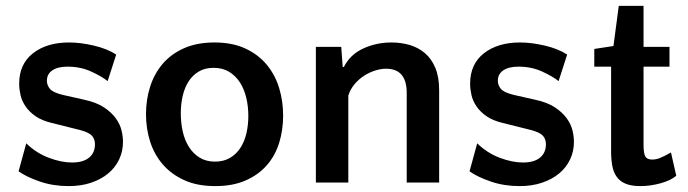

<svg xmlns="http://www.w3.org/2000/svg" viewBox="-20 -619 2334 651"><path d="M209 -393Q176 -393 157.5 -380.5Q139 -368 139 -345Q139 -330 149.5 -317.5Q160 -305 194 -297L265 -281Q307 -272 332.5 -255Q358 -238 372.5 -218Q387 -198 392 -177Q397 -156 397 -138Q397 -106 384 -78.5Q371 -51 347 -31Q323 -11 289 0.5Q255 12 213 12Q160 12 115 -3.5Q70 -19 43 -38L69 -133Q103 -100 145.5 -84Q188 -68 224 -68Q262 -68 282 -84.5Q302 -101 302 -130Q302 -147 292 -158.5Q282 -170 252 -178L156 -202Q122 -210 100.5 -225Q79 -240 66.5 -258.5Q54 -277 49.5 -297Q45 -317 45 -335Q45 -402 92 -438.5Q139 -475 214 -475Q253 -475 298 -464.5Q343 -454 374 -434L345 -344Q325 -360 289 -376.5Q253 -393 209 -393Z M707 -475Q768 -475 812 -454.5Q856 -434 884.5 -399.5Q913 -365 926.5 -320.5Q940 -276 940 -227Q940 -178 926.5 -134.5Q913 -91 884.5 -58.5Q856 -26 812.5 -7Q769 12 710 12Q649 12 605 -8Q561 -28 532 -61.5Q503 -95 489 -139Q475 -183 475 -232Q475 -281 489 -325Q503 -369 531.5 -402.5Q560 -436 604 -455.5Q648 -475 707 -475ZM709 -71Q738 -71 759.5 -83.5Q781 -96 795 -117.5Q809 -139 815.5 -167Q822 -195 822 -226Q822 -258 815 -287.5Q808 -317 793.5 -339.5Q779 -362 757 -375.5Q735 -389 704 -389Q675 -389 654 -376.5Q633 -364 619.5 -343Q606 -322 599.5 -294Q593 -266 593 -235Q593 -203 599.5 -173.5Q606 -144 620.5 -121Q635 -98 657 -84.5Q679 -71 709 -71Z M1359 0V-304Q1359 -386 1289 -386Q1272 -386 1252.5 -380Q1233 -374 1215 -362.5Q1197 -351 1182.5 -334Q1168 -317 1161 -295V0H1051V-460H1137L1142 -392H1146Q1167 -434 1211.5 -454.5Q1256 -475 1307 -475Q1340 -475 1369 -466.5Q1398 -458 1420.5 -439Q1443 -420 1456 -389Q1469 -358 1469 -313V0Z M1738 -393Q1705 -393 1686.5 -380.5Q1668 -368 1668 -345Q1668 -330 1678.5 -317.5Q1689 -305 1723 -297L1794 -281Q1836 -272 1861.5 -255Q1887 -238 1901.5 -218Q1916 -198 1921 -177Q1926 -156 1926 -138Q1926 -106 1913 -78.5Q1900 -51 1876 -31Q1852 -11 1818 0.5Q1784 12 1742 12Q1689 12 1644 -3.5Q1599 -19 1572 -38L1598 -133Q1632 -100 1674.5 -84Q1717 -68 1753 -68Q1791 -68 1811 -84.5Q1831 -101 1831 -130Q1831 -147 1821 -158.5Q1811 -170 1781 -178L1685 -202Q1651 -210 1629.5 -225Q1608 -240 1595.5 -258.5Q1583 -277 1578.5 -297Q1574 -317 1574 -335Q1574 -402 1621 -438.5Q1668 -475 1743 -475Q1782 -475 1827 -464.5Q1872 -454 1903 -434L1874 -344Q1854 -360 1818 -376.5Q1782 -393 1738 -393Z M2052 -393H1995V-453L2060 -463L2078 -599H2162V-460H2250V-393H2162V-129Q2162 -99 2168 -88.5Q2174 -78 2191 -78Q2204 -78 2217 -83Q2230 -88 2255 -102L2273 -23Q2254 -7 2219.5 2.5Q2185 12 2151 12Q2121 12 2101.5 4Q2082 -4 2071 -19.5Q2060 -35 2056 -57Q2052 -79 2052 -106Z"/></svg>

Font: Quattrocento Sans
Style: Bold
Weight: 700
Designer: Pablo Impallari
Foundry: Pablo Impallari, Igino Marini, Brenda Gallo
Version: Version 2.000